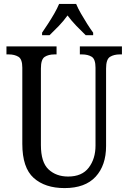

<svg xmlns="http://www.w3.org/2000/svg" viewBox="-20 -951 656 981"><path d="M310 10Q210 10 152 -42Q94 -94 94 -216V-605Q94 -649 74 -661Q54 -673 25 -673H13V-714H269V-673H258Q228 -673 208.5 -660.5Q189 -648 189 -601V-210Q189 -122 228 -85.5Q267 -49 328 -49Q399 -49 433.5 -94.5Q468 -140 468 -207V-605Q468 -649 448.5 -661Q429 -673 399 -673H388V-714H603V-673H592Q562 -673 542 -660.5Q522 -648 522 -601V-205Q522 -106 468.5 -48Q415 10 310 10ZM195 -784Q208 -803 225 -829Q242 -855 257.5 -882Q273 -909 282 -931H369Q378 -909 393.5 -882Q409 -855 425.5 -829Q442 -803 456 -784V-771H418Q395 -793 370 -819Q345 -845 325 -872Q306 -845 281 -819Q256 -793 233 -771H195Z"/></svg>

Font: Noto Serif Hebrew Condensed
Style: Regular
Weight: 400
Width: 3
Designer: Monotype Design Team
Foundry: Monotype Imaging Inc.
Version: Version 2.004; ttfautohint (v1.8.4.7-5d5b)